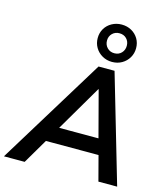

<svg xmlns="http://www.w3.org/2000/svg" viewBox="-179 -1109 1063 1217"><g transform="rotate(15 353.0 -500.0)"><path d="M-38 0 394 -705H499L705 0H582L532 -190L572 -163H158L208 -187L98 0ZM430 -566 240 -242 218 -265H545L518 -240L432 -566ZM468 -755Q433 -755 404 -771.5Q375 -788 358.5 -816Q342 -844 342 -878Q342 -913 358.5 -940.5Q375 -968 404 -984Q433 -1000 468 -1000Q504 -1000 532.5 -984Q561 -968 577.5 -940.5Q594 -913 594 -878Q594 -844 577.5 -816Q561 -788 532.5 -771.5Q504 -755 468 -755ZM468 -812Q497 -812 515 -831Q533 -850 533 -878Q533 -906 515 -924.5Q497 -943 468 -943Q440 -943 421.5 -924.5Q403 -906 403 -878Q403 -850 421.5 -831Q440 -812 468 -812Z"/></g></svg>

Font: Nunito Sans 12pt ExtraLight 12pt
Style: Bold Italic
Weight: 700
Italic angle: -9°
Version: Version 3.101;gftools[0.9.27]